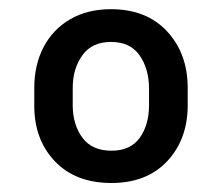

<svg xmlns="http://www.w3.org/2000/svg" viewBox="-20 -742 490 424"><path d="M55.7 -509.8V-547.9Q55.7 -598.6 76.2 -637.9Q96.7 -677.2 135 -699.5Q173.3 -721.7 225.1 -721.7Q303.7 -721.7 349.1 -672.6Q394.5 -623.5 394.5 -547.9V-509.8Q394.5 -434.6 349.4 -386.2Q304.2 -337.9 226.1 -337.9Q146.5 -337.9 100.8 -386.2Q55.2 -434.6 55.7 -509.8ZM140.6 -547.9V-509.8Q140.6 -466.8 161.9 -438Q183.1 -409.2 226.1 -409.2Q268.1 -409.2 288.6 -437.7Q309.1 -466.3 309.1 -509.8V-547.9Q308.6 -591.3 287.8 -620.4Q267.1 -649.4 225.1 -649.4Q183.1 -649.4 161.9 -619.9Q140.6 -590.3 140.6 -547.9Z"/></svg>

Font: Inter Variable LoSnoCo
Style: Regular
Weight: 400
Designer: Rasmus Andersson
Foundry: rsms
Version: Version 4.000;git-a52131595; featfreeze: case,dlig,ss01,ss02